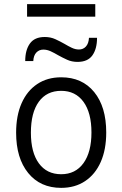

<svg xmlns="http://www.w3.org/2000/svg" viewBox="-20 -897 592 929"><path d="M276 12Q175 12 116.5 -59.8Q58 -131.5 58 -255Q58 -337.5 84.5 -397.5Q111 -457.5 160 -490.2Q209 -523 276 -523Q377.5 -523 435.8 -451.5Q494 -380 494 -256Q494 -173.5 467.5 -113.5Q441 -53.5 392 -20.8Q343 12 276 12ZM276 -54Q345 -54 383.8 -107.5Q422.5 -161 422.5 -256Q422.5 -351.5 383.8 -404.5Q345 -457.5 276 -457.5Q206 -457.5 167.8 -404.8Q129.5 -352 129.5 -255Q129.5 -159.5 168 -106.8Q206.5 -54 276 -54ZM355 -597.5Q327.5 -597.5 304.5 -608Q281.5 -618.5 261 -630Q242.5 -641 225 -649Q207.5 -657 189.5 -657Q169.5 -657 156 -643Q142.5 -629 141 -601.5H102Q102 -655 124.8 -686.5Q147.5 -718 196.5 -718Q225 -718 248.2 -707.2Q271.5 -696.5 292.5 -684.5Q310 -674 327.2 -665.8Q344.5 -657.5 362 -657.5Q382.5 -657.5 395.8 -672Q409 -686.5 410.5 -714H449.5Q449.5 -660.5 427 -629Q404.5 -597.5 355 -597.5ZM111 -816.5V-877H441V-816.5Z"/></svg>

Font: Overpass Light
Style: Regular
Weight: 300
Designer: Delve Withrington, Dave Bailey, Thomas Jockin
Foundry: Delve Fonts LLC
Version: Version 4.000; ttfautohint (v1.8.3)